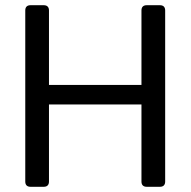

<svg xmlns="http://www.w3.org/2000/svg" viewBox="-20 -717 732 737"><path d="M77 -677V-20C77 -7 84 0 97 0H148C161 0 168 -7 168 -20V-316H523V-20C523 -7 530 0 543 0H594C607 0 614 -7 614 -20V-677C614 -690 607 -697 594 -697H543C530 -697 523 -690 523 -677V-391H168V-677C168 -690 161 -697 148 -697H97C84 -697 77 -690 77 -677Z"/></svg>

Font: Arvore Sans
Style: Regular
Weight: 400
Designer: Jonny Pinhorn (Latin) Dan Schunck (customization for Arvore)
Version: Version 1.000;Glyphs 3.3 (3305)